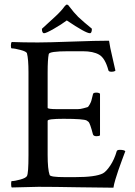

<svg xmlns="http://www.w3.org/2000/svg" viewBox="-20 -829 598 852"><path d="M148.4 -640.6Q192.4 -640.6 300.8 -644.5Q409.2 -648.4 463.9 -648.4Q467.8 -620.1 479 -573.7Q490.2 -527.3 492.2 -515.6Q487.3 -510.7 474.6 -510.7Q461.9 -510.7 460.9 -517.6Q446.3 -571.3 419.9 -586.4Q393.6 -601.6 347.7 -601.6H282.2Q198.2 -601.6 196.3 -588.9Q191.4 -565.4 191.4 -506.8V-350.6Q191.4 -344.7 233.4 -344.7H285.2Q312.5 -344.7 324.7 -344.7Q336.9 -344.7 350.6 -348.6Q364.3 -352.5 368.2 -353.5Q372.1 -354.5 378.4 -366.2Q384.8 -377.9 385.7 -383.3Q386.7 -388.7 392.6 -411.1Q393.6 -418 407.2 -418Q418.9 -418 423.8 -413.1V-228.5Q419.9 -224.6 408.2 -224.6Q395.5 -224.6 392.6 -232.4Q385.7 -258.8 380.9 -272Q376 -285.2 373.5 -287.6Q371.1 -290 365.2 -293.9Q352.5 -301.8 261.7 -301.8Q191.4 -301.8 191.4 -293V-141.6Q191.4 -78.1 200.2 -52.7Q203.1 -43 266.6 -43H313.5Q404.3 -43 436.5 -59.6Q451.2 -67.4 469.2 -94.2Q487.3 -121.1 498 -158.2Q500 -164.1 511.7 -164.1Q530.3 -164.1 536.1 -158.2Q531.2 -145.5 521 -117.7Q510.7 -89.8 504.9 -72.8Q499 -55.7 492.2 -33.2Q485.4 -10.7 483.4 3.9Q433.6 3.9 326.2 2Q218.8 0 150.4 0L32.2 2.9Q29.3 0 29.3 -12.7Q29.3 -25.4 32.2 -25.4Q44.9 -25.4 69.8 -32.2Q94.7 -39.1 99.6 -47.9Q106.4 -59.6 106.4 -139.6V-508.8Q106.4 -566.4 99.6 -592.8Q96.7 -600.6 70.8 -607.4Q44.9 -614.3 32.2 -614.3Q28.3 -614.3 28.3 -626Q28.3 -638.7 32.2 -642.6Q83 -640.6 148.4 -640.6ZM378.9 -681.6Q360.4 -681.6 276.4 -738.3Q252.9 -720.7 218.8 -701.2Q184.6 -681.6 175.8 -681.6Q166 -681.6 166 -701.2Q169.9 -705.1 190.9 -724.1Q211.9 -743.2 225.6 -755.9Q252.9 -781.2 266.6 -800.8Q273.4 -808.6 276.4 -808.6Q282.2 -808.6 287.1 -800.8Q307.6 -773.4 327.1 -753.9Q339.8 -742.2 355 -729Q370.1 -715.8 378.9 -709Q387.7 -702.1 387.7 -701.2Q387.7 -681.6 378.9 -681.6Z"/></svg>

Font: Crimson Text
Style: Regular
Weight: 400
Version: Version 0.13